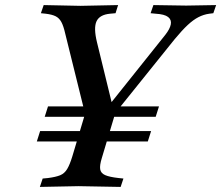

<svg xmlns="http://www.w3.org/2000/svg" viewBox="-20 -733 871 756"><path d="M156 -273 169 -314H606L593 -273ZM125 -176 138 -217H575L562 -176ZM137 3 148 -30 169 -32Q200 -36 217 -43Q234 -50 244.5 -67.5Q255 -85 265 -118L315 -285L237 -600Q230 -631 221.5 -646.5Q213 -662 199 -669Q185 -676 160 -679L141 -681L152 -713L297 -710L445 -713L435 -681L413 -679Q372 -675 360 -649Q348 -623 362 -566L426 -304L385 -288L631 -596Q649 -619 652.5 -637Q656 -655 642 -666Q628 -677 593 -679L573 -681L584 -713L713 -711L831 -713L820 -681L804 -679Q782 -676 761.5 -665.5Q741 -655 719 -634.5Q697 -614 668 -579L434 -288L381 -111Q372 -82 374.5 -66.5Q377 -51 394 -43.5Q411 -36 447 -32L466 -30L455 3L289 0Z"/></svg>

Font: Baskervville SemiBold
Style: Italic
Weight: 600
Italic angle: -18°
Version: Version 1.100